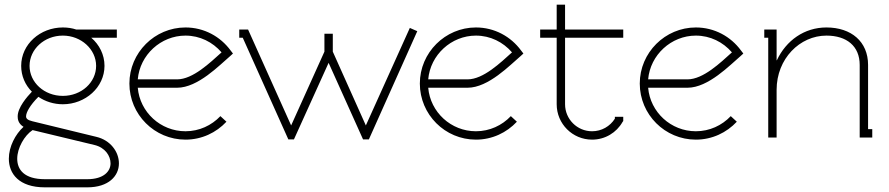

<svg xmlns="http://www.w3.org/2000/svg" viewBox="-20 -591 3821 825"><path d="M120 -32 386 32C432 43 455 79 455 111C455 144 427 179 355 179H173C84 179 54 138 54 91C54 45 85 -9 120 -32ZM92 -91C92 -108 109 -139 145 -175C174 -155 211 -143 250 -143C347 -143 429 -216 429 -308C429 -356 407 -399 372 -429H482V-464H308C290 -470 271 -473 250 -473C153 -473 71 -401 71 -308C71 -265 88 -226 117 -197C96 -175 56 -129 56 -91C56 -81 57 -61 81 -46C46 -14 18 39 18 91C18 155 61 214 173 214H355C447 214 491 165 491 111C491 61 454 11 394 -3L119 -70C98 -75 92 -82 92 -91ZM107 -308C107 -379 170 -438 250 -438C329 -438 393 -379 393 -308C393 -237 330 -179 250 -179C170 -179 107 -237 107 -308Z M741 -250H572C581 -355 671 -438 777 -438C839 -438 894 -410 932 -366C883 -322 809 -250 741 -250ZM572 -214H741C831 -214 924 -312 969 -350L981 -361L971 -374C927 -434 857 -473 777 -473C645 -473 536 -365 536 -232C536 -99 644 9 777 9C847 9 909 -21 953 -68L927 -92C889 -52 836 -27 777 -27C670 -27 581 -109 572 -214Z M1231 -52 1046 -464H1008V-429H1023L1219 8H1243L1392 -321L1540 8H1565L1773 -457L1741 -471L1552 -52L1410 -369V-446H1374V-369Z M1989 -250H1820C1829 -355 1919 -438 2025 -438C2087 -438 2142 -410 2180 -366C2131 -322 2057 -250 1989 -250ZM1820 -214H1989C2079 -214 2172 -312 2217 -350L2229 -361L2219 -374C2175 -434 2105 -473 2025 -473C1893 -473 1784 -365 1784 -232C1784 -99 1892 9 2025 9C2095 9 2157 -21 2201 -68L2175 -92C2137 -52 2084 -27 2025 -27C1918 -27 1829 -109 1820 -214Z M2301 -429H2372V-143C2372 -59 2440 9 2524 9C2580 9 2629 -21 2655 -67L2658 -71V-89H2622V-81C2601 -48 2565 -27 2524 -27C2460 -27 2408 -79 2408 -143V-429H2658V-464H2408V-571H2372V-464H2301Z M2934 -250H2765C2774 -355 2864 -438 2970 -438C3032 -438 3087 -410 3125 -366C3076 -322 3002 -250 2934 -250ZM2765 -214H2934C3024 -214 3117 -312 3162 -350L3174 -361L3164 -374C3120 -434 3050 -473 2970 -473C2838 -473 2729 -365 2729 -232C2729 -99 2837 9 2970 9C3040 9 3102 -21 3146 -68L3120 -92C3082 -52 3029 -27 2970 -27C2863 -27 2774 -109 2765 -214Z M3318 -332H3317V-464H3264V-429H3281V0H3317V-205C3317 -339 3417 -438 3531 -438C3618 -438 3674 -393 3674 -312V-36V0H3728V-36H3710V-312C3710 -412 3638 -473 3531 -473C3436 -473 3358 -417 3318 -332Z"/></svg>

Font: Rawengulk
Style: Regular
Weight: 400
Version: Version 0.9